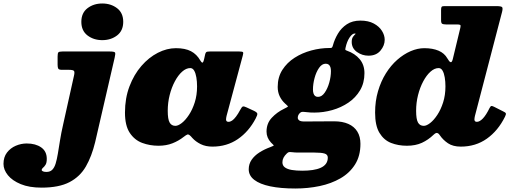

<svg xmlns="http://www.w3.org/2000/svg" viewBox="-277 -815 2943 1100"><path d="M380 -485Q385 -506.5 382.5 -513.2Q380 -520 351.5 -520H80.5Q62 -520 57.5 -515Q53 -510 53 -491V-444Q53 -428.5 56.8 -421.8Q60.5 -415 77.5 -415H117.5Q143 -415 147.2 -408Q151.5 -401 147 -382L85 -103Q73.5 -53 66.8 -10.5Q60 32 54.5 65.2Q49 98.5 41.8 122Q34.5 145.5 22.2 157.8Q10 170 -11 170Q-23.5 170 -30.8 166.8Q-38 163.5 -38 159Q-38 152 -30.8 146.2Q-23.5 140.5 -16.2 129.2Q-9 118 -9 95Q-9 52 -41 29.5Q-73 7 -124 7Q-156 7 -186.5 20Q-217 33 -237 59Q-257 85 -257 124Q-257 157.5 -231.8 188.8Q-206.5 220 -158 240Q-109.5 260 -39 260Q61 260 121.2 228.5Q181.5 197 215 138.8Q248.5 80.5 268 0ZM189 -690Q189 -639 224.2 -612Q259.5 -585 309 -585Q358.5 -585 393.8 -612Q429 -639 429 -690Q429 -741 393.8 -768Q358.5 -795 309 -795Q259.5 -795 224.2 -768Q189 -741 189 -690Z M852 -320Q852 -270 838.8 -228.5Q825.5 -187 805.5 -156.8Q785.5 -126.5 764.5 -110.2Q743.5 -94 728 -94Q705.5 -94 694.8 -113Q684 -132 684 -180Q684 -226.5 695 -270.2Q706 -314 724.8 -349Q743.5 -384 766.5 -404.5Q789.5 -425 813 -425Q827 -425 835.5 -410.2Q844 -395.5 848 -371.5Q852 -347.5 852 -320ZM1188 -136.5Q1199 -157 1197 -164.5Q1195 -172 1177 -180.5L1136 -199.5Q1121.5 -206.5 1115 -205Q1108.5 -203.5 1099.5 -186Q1087 -162.5 1075.2 -147Q1063.5 -131.5 1052.8 -124.2Q1042 -117 1032 -117Q1018 -117 1018 -131Q1018 -135 1019 -140.8Q1020 -146.5 1021 -151L1114 -497Q1118 -511 1115.5 -515.5Q1113 -520 1094 -520H925Q909.5 -520 905 -516.5Q900.5 -513 898.5 -504L892.5 -477Q887.5 -455 882.2 -456.2Q877 -457.5 870.5 -468.5Q850.5 -504 817.2 -521.5Q784 -539 731 -539Q679 -539 627.2 -512.5Q575.5 -486 533 -437Q490.5 -388 464.8 -320.2Q439 -252.5 439 -170Q439 -95 466.5 -53.8Q494 -12.5 537.8 3.8Q581.5 20 631 20Q675.5 20 711 6Q746.5 -8 775 -30.5Q789 -41.5 795.8 -44Q802.5 -46.5 810.5 -39.5Q813.5 -37 817 -33.5Q820.5 -30 825 -24.5Q844 -3.5 872.8 10.8Q901.5 25 940 25Q1022.5 25 1085.5 -18Q1148.5 -61 1188 -136.5Z M1148 155Q1148 191 1179.8 215.5Q1211.5 240 1271.2 252.5Q1331 265 1415 265Q1487.5 265 1554.2 251Q1621 237 1673.8 206.5Q1726.5 176 1757.2 127.2Q1788 78.5 1788 9Q1788 -32.5 1770.2 -61.2Q1752.5 -90 1718.8 -105Q1685 -120 1637 -120Q1626.5 -120 1602.5 -119.8Q1578.5 -119.5 1550.5 -119.5Q1522.5 -119.5 1499 -119.2Q1475.5 -119 1466 -119Q1444.5 -119 1436.8 -125.5Q1429 -132 1429 -140Q1429 -146.5 1431 -152.2Q1433 -158 1437 -163Q1445.5 -173.5 1454.5 -174Q1463.5 -174.5 1479.5 -172.5Q1490.5 -171 1501.5 -170.5Q1512.5 -170 1524 -170Q1575.5 -170 1626.2 -184.2Q1677 -198.5 1718.8 -226.8Q1760.5 -255 1785.8 -297.5Q1811 -340 1811 -396Q1811 -443.5 1783.8 -476Q1756.5 -508.5 1711 -524.5Q1703 -527.5 1701.8 -529.5Q1700.5 -531.5 1702.5 -540.5Q1710 -576.5 1725.5 -599.8Q1741 -623 1755 -623Q1763.5 -623 1758.5 -619Q1753.5 -615 1745.8 -604.5Q1738 -594 1738 -575Q1738 -538.5 1768 -517.2Q1798 -496 1834 -496Q1878.5 -496 1902.8 -525Q1927 -554 1927 -587Q1927 -613 1911.2 -638.2Q1895.5 -663.5 1864.5 -680.2Q1833.5 -697 1788 -697Q1742 -697 1710.2 -676Q1678.5 -655 1659 -622.2Q1639.5 -589.5 1630 -554Q1627.5 -545 1624.2 -542.2Q1621 -539.5 1613 -540Q1612 -540 1610 -540Q1559 -540 1506.8 -526Q1454.5 -512 1411 -484.2Q1367.5 -456.5 1340.8 -414.8Q1314 -373 1314 -317Q1314 -287.5 1325.2 -263.8Q1336.5 -240 1356 -222Q1373.5 -206.5 1373.2 -204.8Q1373 -203 1350 -191.5Q1309.5 -172 1279.8 -140Q1250 -108 1250 -61Q1250 -26.5 1275 1Q1283.5 10.5 1288.2 14.2Q1293 18 1289.8 20.2Q1286.5 22.5 1271.5 28Q1237 40.5 1209 58.5Q1181 76.5 1164.5 100.5Q1148 124.5 1148 155ZM1365.5 65Q1373 57.5 1378.5 56.5Q1384 55.5 1397 57Q1405 58 1413 58.5Q1421 59 1429 59Q1440 59 1458.2 59Q1476.5 59 1494.5 59Q1512.5 59 1523 59Q1565 59 1583 64.8Q1601 70.5 1601 88Q1601 108.5 1590.5 123Q1580 137.5 1560.5 146.2Q1541 155 1514.2 159Q1487.5 163 1455 163Q1420.5 163 1395 158.8Q1369.5 154.5 1355.2 144Q1341 133.5 1341 115Q1341 100.5 1347.5 88.2Q1354 76 1365.5 65ZM1516 -302Q1516 -333.5 1525.2 -368Q1534.5 -402.5 1551 -426.2Q1567.5 -450 1589 -450Q1599.5 -450 1606.2 -444.8Q1613 -439.5 1616 -430Q1619 -420.5 1619 -408Q1619 -376.5 1609.5 -342.2Q1600 -308 1583.2 -284Q1566.5 -260 1545 -260Q1534.5 -260 1528.2 -265.2Q1522 -270.5 1519 -280Q1516 -289.5 1516 -302Z M2275 -320Q2275 -270 2261.8 -228.5Q2248.5 -187 2228.5 -156.8Q2208.5 -126.5 2187.5 -110.2Q2166.5 -94 2151 -94Q2128.5 -94 2117.8 -113Q2107 -132 2107 -180Q2107 -226.5 2118 -270.2Q2129 -314 2147.8 -349Q2166.5 -384 2189.5 -404.5Q2212.5 -425 2236 -425Q2250 -425 2258.5 -410.2Q2267 -395.5 2271 -371.5Q2275 -347.5 2275 -320ZM2616 -146Q2623 -160 2621 -165.5Q2619 -171 2604.5 -177.5L2554 -203Q2543 -208.5 2538.2 -207.8Q2533.5 -207 2528 -196.5Q2508 -155.5 2489.5 -136.2Q2471 -117 2455 -117Q2441 -117 2441 -131Q2441 -135 2442 -140.8Q2443 -146.5 2444 -151L2599.5 -747Q2605 -769 2599.2 -774.5Q2593.5 -780 2565 -780H2269Q2256.5 -780 2253.2 -775.8Q2250 -771.5 2250 -758.5V-699.5Q2250 -682.5 2256.2 -678.8Q2262.5 -675 2278.5 -675H2340Q2356 -675 2359.8 -672Q2363.5 -669 2360.5 -656.5L2317 -476Q2312 -456.5 2304.5 -458.8Q2297 -461 2286 -480.5Q2269.5 -510 2235.8 -524.5Q2202 -539 2154 -539Q2115.5 -539 2075.5 -521.8Q2035.5 -504.5 1999 -472.5Q1962.5 -440.5 1934 -395Q1905.5 -349.5 1888.8 -292.8Q1872 -236 1872 -170Q1872 -95 1897 -53.8Q1922 -12.5 1963.2 3.8Q2004.5 20 2054 20Q2104 20 2140.5 3Q2177 -14 2206.5 -42.5Q2213.5 -49 2219.2 -52Q2225 -55 2231 -52Q2234 -50.5 2237 -47.8Q2240 -45 2243 -40Q2261 -13.5 2289.5 5.8Q2318 25 2363 25Q2448 25 2512.2 -20.5Q2576.5 -66 2616 -146Z"/></svg>

Font: Besley Black
Style: Italic
Weight: 900
Italic angle: -13°
Designer: Owen Earl
Foundry: indestructible type*
Version: Version 2.001